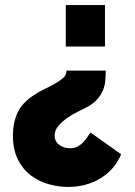

<svg xmlns="http://www.w3.org/2000/svg" viewBox="-20 -526 532 759"><path d="M398 -247Q398 -226 396 -205.5Q394 -185 386 -166.5Q378 -148 362 -131Q346 -114 319 -100Q308 -94 287 -84Q266 -74 246 -60Q226 -46 211 -28.5Q196 -11 196 10Q196 33 214 46.5Q232 60 256 60Q274 60 287 53Q300 46 309.5 36Q319 26 325.5 15.5Q332 5 338 -2L459 84Q433 145 377 179Q321 213 249 213Q211 213 172 202Q133 191 101.5 167Q70 143 50.5 104Q31 65 31 9Q31 -39 48.5 -78.5Q66 -118 111 -148Q133 -163 156 -174Q179 -185 198.5 -196Q218 -207 230.5 -218.5Q243 -230 243 -247ZM395 -506V-342H240V-506Z"/></svg>

Font: Raleway
Style: Heavy
Weight: 900
Designer: Matt McInerney, Pablo Impallari, Rodrigo Fuenzalida
Foundry: Matt McInerney, Pablo Impallari, Rodrigo Fuenzalida
Version: Version 2.001; ttfautohint (v0.8) -G 200 -r 50